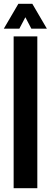

<svg xmlns="http://www.w3.org/2000/svg" viewBox="-28 -992 267 1012"><path d="M43.9 0V-800H168.7V0ZM-7.9 -840.9 68.9 -972.1H142.3L219.1 -840.9H137.2L105.7 -901.1L74 -840.9Z"/></svg>

Font: Big Shoulders Stencil Thin
Style: Regular
Weight: 100
Designer: Patric King
Foundry: XO Type Co
Version: Version 2.001